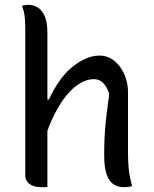

<svg xmlns="http://www.w3.org/2000/svg" viewBox="-20 -774 640 798"><path d="M154 4Q130 4 115 -2.5Q100 -9 92.5 -20Q85 -31 85 -46Q85 -127 85 -203.5Q85 -280 85 -354Q85 -428 85 -503Q85 -578 85 -658Q85 -689 82 -710Q79 -731 71 -750Q76 -751 80.5 -752Q85 -753 90 -753.5Q95 -754 99 -754Q119 -754 137 -743Q155 -732 166 -706.5Q177 -681 177 -638Q177 -557 177 -476.5Q177 -396 177 -316.5Q177 -237 177 -157.5Q177 -78 177 3Q173 3 169 3.5Q165 4 161.5 4Q158 4 154 4ZM163 -190 161 -360H183Q201 -399 224 -433Q247 -467 275 -491Q303 -515 333 -529Q363 -543 394 -543Q420 -543 441.5 -530.5Q463 -518 479 -496Q495 -474 503.5 -447Q512 -420 512 -392Q512 -350 512 -308Q512 -266 512 -223.5Q512 -181 512 -139Q512 -98 515.5 -67.5Q519 -37 529 0Q520 2 512.5 3Q505 4 496 4Q471 4 452.5 -7.5Q434 -19 423.5 -48Q413 -77 413 -130Q413 -172 415 -210.5Q417 -249 422 -290.5Q427 -332 434 -384Q424 -414 408.5 -429.5Q393 -445 370 -445Q341 -445 312 -427.5Q283 -410 256 -377Q229 -344 205.5 -297Q182 -250 163 -190Z"/></svg>

Font: Recursive Casual
Style: Regular
Weight: 400
Version: Version 1.047